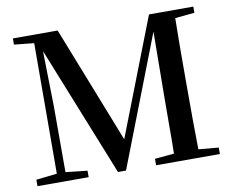

<svg xmlns="http://www.w3.org/2000/svg" viewBox="-79 -839 1149 942"><g transform="rotate(-10 495.0 -367.5)"><path d="M720.2 0H625V-32.2L721.2 -41Q722.7 -116.2 722.4 -189Q722.2 -261.7 723.1 -326.2L726.1 -647.9L475.1 0H435.1L175.8 -647.9L181.2 -371.1V-43.9L289.1 -32.2V0H34.2V-32.2L138.2 -43.9L140.1 -693.8L41 -704.1V-734.9H264.2L493.2 -152.8L719.2 -734.9H939.9V-704.1L842.8 -694.8Q841.3 -620.6 841.1 -544.7Q840.8 -468.8 840.8 -393.1V-341.8Q840.8 -266.1 841.1 -190.7Q841.3 -115.2 842.8 -41L942.9 -32.2V0Z"/></g></svg>

Font: Source Han Serif TW SemiBold
Style: Regular
Weight: 600
Designer: Ryoko NISHIZUKA Ë•øÂ°öÊ∂ºÂ≠ê (kana & ideographs); Frank Grie√ühammer (Latin, Greek & Cyrillic); Wenlong ZHANG Âº†ÊñáÈæô 
Foundry: Adobe
Version: Version 2.003;hotconv 1.1.1;makeotfexe 2.6.0